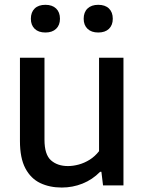

<svg xmlns="http://www.w3.org/2000/svg" viewBox="-20 -790 616 818"><path d="M243 9Q191.5 9 151.2 -10.2Q111 -29.5 88 -73Q65 -116.5 65 -189V-544H169.5V-195Q169.5 -131.5 197.2 -107Q225 -82.5 269.5 -82.5Q291.5 -82.5 315.5 -89Q339.5 -95.5 362 -109.5Q384.5 -123.5 402 -146V-544H506V0H419L412 -58H406.5Q373.5 -24.5 331.5 -7.8Q289.5 9 243 9ZM398.5 -651.5Q369.5 -651.5 353 -667.2Q336.5 -683 336.5 -710Q336.5 -738 353 -753.8Q369.5 -769.5 398.5 -769.5Q428 -769.5 444.2 -753.8Q460.5 -738 460.5 -710Q460.5 -683 444.2 -667.2Q428 -651.5 398.5 -651.5ZM173.5 -651.5Q144 -651.5 127.8 -667.2Q111.5 -683 111.5 -710Q111.5 -738 127.8 -753.8Q144 -769.5 173.5 -769.5Q202.5 -769.5 219 -753.8Q235.5 -738 235.5 -710Q235.5 -683 219 -667.2Q202.5 -651.5 173.5 -651.5Z"/></svg>

Font: Encode Sans Condensed Thin Medium
Style: Regular
Weight: 500
Version: Version 3.002